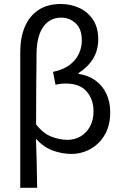

<svg xmlns="http://www.w3.org/2000/svg" viewBox="-20 -744 605 943"><path d="M79.5 178.5V-491.4Q79.5 -558 101.1 -610.5Q122.6 -663.1 167.2 -693.8Q211.7 -724.4 279.2 -724.4Q326.5 -724.4 368.3 -705.6Q410 -686.7 436.2 -648.2Q462.5 -609.8 462.5 -551.4Q462.5 -497.4 437.1 -455.7Q411.7 -414.1 365.5 -385.1V-381.1Q413.4 -374.3 448.4 -349.1Q483.4 -323.8 502.4 -283.8Q521.3 -243.8 521.3 -193.2Q521.3 -127.3 494.3 -81.5Q467.3 -35.8 423.6 -11.9Q380 12 330.7 12Q285.4 12 240.1 -4.3Q194.8 -20.6 156.8 -62.1Q159.2 -1 160.3 57.9Q161.4 116.8 162.5 178.5ZM311.6 -57.2Q346.6 -57.2 375.6 -74.1Q404.5 -91 421.9 -122.3Q439.3 -153.7 439.3 -197.6Q439.3 -256.1 405.4 -294.9Q371.6 -333.7 302.6 -333.7Q277.2 -333.7 252.7 -327.7L240.3 -391Q291.6 -401.4 322.9 -425.7Q354.3 -450.1 368.1 -481.5Q381.9 -512.9 381.9 -545.2Q381.9 -601.7 351.8 -629.5Q321.7 -657.4 280.5 -657.4Q224.4 -657.4 192.4 -612Q160.3 -566.6 159.5 -479.6Q158.4 -392.4 157.9 -306.3Q157.3 -220.3 157.3 -133.1Q192.8 -87.7 233.4 -72.5Q273.9 -57.2 311.6 -57.2Z"/></svg>

Font: Source Sans 3 Variable
Style: Regular
Weight: 200
Designer: Paul D. Hunt
Foundry: Adobe Systems Incorporated
Version: Version 3.026